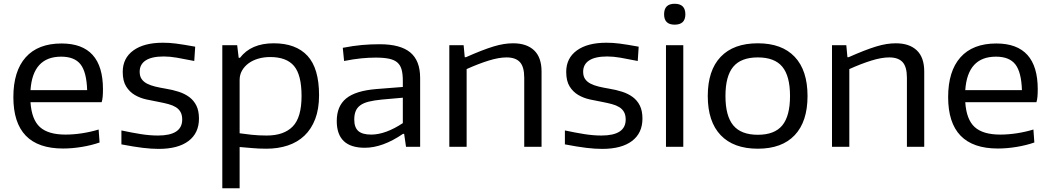

<svg xmlns="http://www.w3.org/2000/svg" viewBox="-20 -780 5583 1020"><path d="M315 9Q51 9 51 -264Q51 -402 116.5 -475.5Q182 -549 307 -549Q527 -549 527 -306Q527 -284 525.5 -266.5Q524 -249 520 -237H142Q148 -145 192 -105Q236 -65 328 -65Q370 -65 416 -72Q462 -79 504 -92L509 -23Q466 -8 414.5 0.5Q363 9 315 9ZM305 -479Q154 -479 142 -301H443Q440 -397 408 -438Q376 -479 305 -479Z M823 11Q785 11 739 5.5Q693 0 625 -13V-87Q681 -75 728.5 -67.5Q776 -60 819 -60Q948 -60 948 -145Q948 -169 939 -185Q930 -201 913.5 -211Q897 -221 874.5 -227Q852 -233 826 -238Q793 -244 758.5 -251.5Q724 -259 696 -275.5Q668 -292 650 -321Q632 -350 632 -398Q632 -471 688.5 -512Q745 -553 845 -553Q863 -553 879.5 -552Q896 -551 915.5 -548.5Q935 -546 959.5 -542Q984 -538 1017 -532L1012 -456Q958 -467 920 -473.5Q882 -480 850 -480Q786 -480 754 -459Q722 -438 722 -399Q722 -375 732.5 -360Q743 -345 761.5 -335.5Q780 -326 805 -320Q830 -314 860 -309Q897 -303 929.5 -292.5Q962 -282 986 -264Q1010 -246 1023.5 -218.5Q1037 -191 1037 -150Q1037 -73 981.5 -31Q926 11 823 11Z M1161 -540H1240L1248 -473H1255Q1314 -550 1434 -550Q1552 -550 1613.5 -483.5Q1675 -417 1675 -274Q1675 -201 1654.5 -147.5Q1634 -94 1597 -59Q1560 -24 1508.5 -7Q1457 10 1395 10Q1354 10 1317 6.5Q1280 3 1253 1V220H1161ZM1397 -60Q1488 -60 1535 -108Q1582 -156 1582 -270Q1582 -382 1542 -429.5Q1502 -477 1415 -477Q1382 -477 1352.5 -468.5Q1323 -460 1301 -444Q1279 -428 1266 -405.5Q1253 -383 1253 -355V-72Q1279 -68 1317 -64Q1355 -60 1397 -60Z M1918 5Q1769 5 1769 -137Q1769 -216 1819 -257Q1869 -298 1980 -307L2120 -318V-351Q2120 -387 2113.5 -410.5Q2107 -434 2091 -448Q2075 -462 2047 -468Q2019 -474 1976 -474Q1939 -474 1899 -470Q1859 -466 1808 -456L1801 -526Q1858 -537 1903.5 -541Q1949 -545 1997 -545Q2107 -545 2159.5 -501.5Q2212 -458 2212 -366V0H2137L2127 -69H2121Q2013 5 1918 5ZM1952 -65Q1990 -65 2032.5 -80.5Q2075 -96 2120 -126V-261L2008 -251Q1967 -247 1939 -240Q1911 -233 1894 -220.5Q1877 -208 1869.5 -189.5Q1862 -171 1862 -145Q1862 -103 1883.5 -84Q1905 -65 1952 -65Z M2367 -540H2443L2449 -476H2455Q2500 -496 2536 -510Q2572 -524 2601.5 -533Q2631 -542 2656.5 -546Q2682 -550 2706 -550Q2778 -550 2817.5 -512.5Q2857 -475 2857 -400V0H2765V-367Q2765 -425 2742 -450Q2719 -475 2671 -475Q2630 -475 2575.5 -458Q2521 -441 2459 -413V0H2367Z M3179 11Q3141 11 3095 5.5Q3049 0 2981 -13V-87Q3037 -75 3084.5 -67.5Q3132 -60 3175 -60Q3304 -60 3304 -145Q3304 -169 3295 -185Q3286 -201 3269.5 -211Q3253 -221 3230.5 -227Q3208 -233 3182 -238Q3149 -244 3114.5 -251.5Q3080 -259 3052 -275.5Q3024 -292 3006 -321Q2988 -350 2988 -398Q2988 -471 3044.5 -512Q3101 -553 3201 -553Q3219 -553 3235.5 -552Q3252 -551 3271.5 -548.5Q3291 -546 3315.5 -542Q3340 -538 3373 -532L3368 -456Q3314 -467 3276 -473.5Q3238 -480 3206 -480Q3142 -480 3110 -459Q3078 -438 3078 -399Q3078 -375 3088.5 -360Q3099 -345 3117.5 -335.5Q3136 -326 3161 -320Q3186 -314 3216 -309Q3253 -303 3285.5 -292.5Q3318 -282 3342 -264Q3366 -246 3379.5 -218.5Q3393 -191 3393 -150Q3393 -73 3337.5 -31Q3282 11 3179 11Z M3564 -649Q3508 -649 3508 -704Q3508 -760 3564 -760Q3621 -760 3621 -704Q3621 -649 3564 -649ZM3518 -540H3610V0H3518Z M4006 10Q3877 10 3808.5 -62Q3740 -134 3740 -270Q3740 -406 3808.5 -478Q3877 -550 4006 -550Q4134 -550 4202 -478Q4270 -406 4270 -270Q4270 -134 4202 -62Q4134 10 4006 10ZM4006 -64Q4095 -64 4136 -114Q4177 -164 4177 -270Q4177 -376 4136 -425.5Q4095 -475 4006 -475Q3917 -475 3875.5 -425.5Q3834 -376 3834 -270Q3834 -164 3875.5 -114Q3917 -64 4006 -64Z M4400 -540H4476L4482 -476H4488Q4533 -496 4569 -510Q4605 -524 4634.5 -533Q4664 -542 4689.5 -546Q4715 -550 4739 -550Q4811 -550 4850.5 -512.5Q4890 -475 4890 -400V0H4798V-367Q4798 -425 4775 -450Q4752 -475 4704 -475Q4663 -475 4608.5 -458Q4554 -441 4492 -413V0H4400Z M5281 9Q5017 9 5017 -264Q5017 -402 5082.5 -475.5Q5148 -549 5273 -549Q5493 -549 5493 -306Q5493 -284 5491.5 -266.5Q5490 -249 5486 -237H5108Q5114 -145 5158 -105Q5202 -65 5294 -65Q5336 -65 5382 -72Q5428 -79 5470 -92L5475 -23Q5432 -8 5380.5 0.5Q5329 9 5281 9ZM5271 -479Q5120 -479 5108 -301H5409Q5406 -397 5374 -438Q5342 -479 5271 -479Z"/></svg>

Font: Encode Sans Wide
Style: Regular
Weight: 400
Designer: Pablo Impallari, Andres Torresi
Foundry: Pablo Impallari, Andres Torresi
Version: Version 1.000; ttfautohint (v1.00) -l 8 -r 50 -G 200 -x 14 -